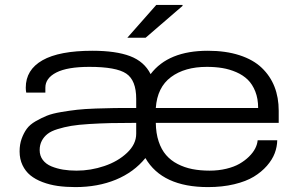

<svg xmlns="http://www.w3.org/2000/svg" viewBox="-20 -743 1205 775"><path d="M494.1 -590.8 610.8 -723.1H716.8V-719.2L567.9 -590.8ZM284.2 12.2Q246.1 12.2 213.1 7.6Q180.2 2.9 151.4 -8.1Q122.6 -19 102.5 -35.4Q82.5 -51.8 70.8 -76.4Q59.1 -101.1 59.1 -131.8Q59.1 -160.2 67.4 -183.1Q75.7 -206.1 88.1 -223.1Q100.6 -240.2 124 -253.7Q147.5 -267.1 169.2 -275.9Q190.9 -284.7 227.3 -290.8Q263.7 -296.9 291.7 -300Q319.8 -303.2 366.2 -304.9Q412.6 -306.6 444.6 -306.9Q476.6 -307.1 529.8 -307.1V-344.2Q529.8 -418.9 489.5 -446Q449.2 -473.1 340.8 -473.1Q252 -473.1 207.5 -450.4Q163.1 -427.7 163.1 -389.2V-369.1H85.9Q84 -378.9 84 -389.2Q84 -461.4 151.6 -499.8Q219.2 -538.1 353 -538.1Q447.8 -538.1 505.1 -516.4Q562.5 -494.6 587.9 -443.8Q659.2 -538.1 818.8 -538.1Q891.6 -538.1 947 -520Q1002.4 -502 1036.6 -469.2Q1070.8 -436.5 1087.9 -393.1Q1105 -349.6 1105 -295.9V-247.1H608.9Q609.4 -205.1 620.4 -172.1Q631.3 -139.2 650.4 -117.2Q669.4 -95.2 696.8 -81.1Q724.1 -66.9 756.1 -60.5Q788.1 -54.2 826.2 -54.2Q861.8 -54.2 893.3 -61.8Q924.8 -69.3 946.8 -82Q968.8 -94.7 985.1 -110.8Q1001.5 -127 1010 -143.6Q1018.6 -160.2 1020 -176.8H1099.1Q1098.6 -150.4 1088.9 -124.5Q1079.1 -98.6 1057.4 -73.7Q1035.6 -48.8 1004.4 -29.8Q973.1 -10.7 925.3 0.7Q877.4 12.2 819.8 12.2Q634.8 12.2 566.9 -105Q520.5 -47.9 447.8 -17.8Q375 12.2 284.2 12.2ZM608.9 -307.1H1022Q1022 -344.7 1010.5 -373.8Q999 -402.8 980 -421.4Q960.9 -439.9 933.8 -451.7Q906.7 -463.4 877.7 -468.3Q848.6 -473.1 814.9 -473.1Q725.6 -473.1 670.2 -431.9Q614.7 -390.6 608.9 -307.1ZM289.1 -54.2Q346.2 -54.2 401.1 -72.8Q456.1 -91.3 492.9 -126.2Q529.8 -161.1 529.8 -203.1V-247.1Q468.8 -247.1 426.3 -246.1Q383.8 -245.1 339.8 -242.4Q295.9 -239.7 267.3 -234.9Q238.8 -230 212.6 -221.9Q186.5 -213.9 171.9 -202.4Q157.2 -190.9 148.7 -174.6Q140.1 -158.2 140.1 -137.2Q140.1 -114.3 152.8 -97.4Q165.5 -80.6 187.5 -71.5Q209.5 -62.5 234.6 -58.3Q259.8 -54.2 289.1 -54.2Z"/></svg>

Font: Archivo Expanded Light
Style: Regular
Weight: 300
Width: 7
Designer: Hector Gatti
Foundry: Omnibus-Type
Version: Version 2.001